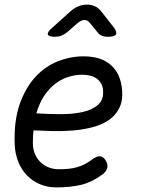

<svg xmlns="http://www.w3.org/2000/svg" viewBox="-20 -805 640 835"><path d="M438 -110Q450 -92 446.5 -75.5Q443 -59 425 -46Q381 -13 334 -1.5Q287 10 225 10Q187 10 154.5 -3.5Q122 -17 98 -41.5Q74 -66 60 -100Q46 -134 44 -175Q40 -279 65.5 -351.5Q91 -424 134 -470.5Q177 -517 232 -538.5Q287 -560 343 -560Q420 -560 462.5 -522Q505 -484 511 -414Q515 -367 498.5 -334.5Q482 -302 452 -282Q422 -262 381.5 -251.5Q341 -241 297 -237.5Q253 -234 208.5 -235Q164 -236 126 -238Q124 -225 123.5 -210Q123 -195 123 -178Q124 -153 133 -133Q142 -113 157.5 -98.5Q173 -84 193 -76.5Q213 -69 235 -69Q260 -69 279 -71Q298 -73 315.5 -78Q333 -83 348.5 -91Q364 -99 380 -111Q400 -126 413.5 -125.5Q427 -125 438 -110ZM138 -312Q187 -309 239.5 -308.5Q292 -308 335.5 -317Q379 -326 405.5 -348.5Q432 -371 428 -414Q427 -430 419 -443Q411 -456 399.5 -464Q388 -472 372 -476Q356 -480 337 -480Q310 -480 280.5 -471.5Q251 -463 223.5 -443Q196 -423 174 -391Q152 -359 138 -312ZM219 -645Q191 -645 188 -655.5Q185 -666 209 -686L288 -757Q304 -771 321.5 -778Q339 -785 358 -785Q377 -785 392.5 -778Q408 -771 419 -757L474 -687Q490 -666 484.5 -655.5Q479 -645 449 -645Q434 -645 422.5 -650Q411 -655 403 -666L371 -705Q361 -718 347.5 -718Q334 -718 318 -705L272 -665Q260 -655 247 -650Q234 -645 219 -645Z"/></svg>

Font: Maple Mono NL Light
Style: Italic
Weight: 300
Italic angle: -10°
Monospace: yes
Designer: subframe7536
Version: Version 7.000